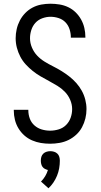

<svg xmlns="http://www.w3.org/2000/svg" viewBox="-20 -763 540 1030"><path d="M249 8Q224 8 199.5 4Q175 0 152 -10Q129 -20 110.5 -36.5Q92 -53 79 -74.5Q66 -96 60 -120.5Q54 -145 54 -170V-174H132V-171Q132 -148 140 -126.5Q148 -105 165 -90Q182 -75 204 -68.5Q226 -62 249 -62Q272 -62 295 -69Q318 -76 334.5 -92.5Q351 -109 359 -131.5Q367 -154 367 -178Q367 -203 356.5 -227.5Q346 -252 328 -270.5Q310 -289 288 -302.5Q266 -316 243.5 -328Q221 -340 198.5 -353Q176 -366 156 -382Q136 -398 118.5 -417Q101 -436 89 -459Q77 -482 70.5 -507Q64 -532 64 -558Q64 -582 69.5 -606.5Q75 -631 86.5 -653Q98 -675 115.5 -693Q133 -711 155 -722.5Q177 -734 201.5 -738.5Q226 -743 251 -743Q275 -743 299.5 -739Q324 -735 346 -724.5Q368 -714 385.5 -697Q403 -680 415 -658.5Q427 -637 432.5 -613Q438 -589 438 -565V-561H360V-564Q360 -585 353 -606.5Q346 -628 331 -643.5Q316 -659 294.5 -666Q273 -673 251 -673Q229 -673 207 -665Q185 -657 170 -640.5Q155 -624 148 -602Q141 -580 141 -558Q141 -532 151.5 -507.5Q162 -483 179.5 -464.5Q197 -446 219 -432.5Q241 -419 264 -407.5Q287 -396 309 -382.5Q331 -369 351.5 -353Q372 -337 389 -318Q406 -299 418.5 -276.5Q431 -254 437.5 -228.5Q444 -203 444 -178Q444 -152 438 -127.5Q432 -103 420 -80.5Q408 -58 389 -40.5Q370 -23 347.5 -12Q325 -1 299.5 3.5Q274 8 249 8ZM240 247 200 211Q213 198 222.5 182Q232 166 237 149Q229 147 221 143Q213 139 208 132Q203 125 201 116Q199 107 199 99Q199 88 202 78Q205 68 212.5 61Q220 54 230 51Q240 48 250 48Q260 48 270 51Q280 54 287.5 61Q295 68 298 78Q301 88 301 99Q301 119 297.5 139.5Q294 160 286 179.5Q278 199 266.5 216Q255 233 240 247Z"/></svg>

Font: Iosevka www.saffi
Style: Regular
Weight: 400
Monospace: yes
Designer: Belleve Invis
Foundry: Belleve Invis
Version: Version 22.0.2; ttfautohint (v1.8.3)